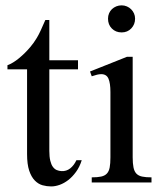

<svg xmlns="http://www.w3.org/2000/svg" viewBox="-20 -668 597 703"><path d="M279.3 -81.5Q271.5 -56.6 258.3 -38.6Q245.1 -20.5 230 -8.8Q214.8 2.9 198.5 8.8Q182.1 14.6 167.5 14.6Q151.4 14.6 135.7 10.3Q120.1 5.9 107.4 -7.1Q94.7 -20 86.9 -43.2Q79.1 -66.4 79.1 -104V-414.1H7.3V-429.2Q27.3 -436.5 49.6 -454.8Q71.8 -473.1 90.8 -495.6Q97.7 -503.9 103 -511.2Q108.4 -518.6 114.7 -529.1Q121.1 -539.6 128.4 -555.2Q135.7 -570.8 146 -594.7H160.6V-447.3H265.6V-414.1H160.6V-115.7Q160.6 -93.8 164.1 -79.6Q167.5 -65.4 173.6 -57.1Q179.7 -48.8 187.7 -45.4Q195.8 -42 205.1 -41.5Q223.1 -40.5 237.1 -51.5Q251 -62.5 259.8 -81.5Z M474.6 -599.6Q474.6 -578.6 460.7 -564Q446.8 -549.3 425.3 -549.3Q403.8 -549.3 389.6 -563.5Q375.5 -577.6 375.5 -599.6Q375.5 -610.4 379.4 -619.4Q383.3 -628.4 390.1 -634.8Q397 -641.1 406 -644.8Q415 -648.4 425.3 -648.4Q435.5 -648.4 444.6 -644.5Q453.6 -640.6 460.2 -634Q466.8 -627.4 470.7 -618.7Q474.6 -609.9 474.6 -599.6ZM315.9 0V-18.6Q336.9 -18.6 350.3 -21.5Q363.8 -24.4 371.3 -32.5Q378.9 -40.5 381.6 -54.9Q384.3 -69.3 384.3 -91.8V-331.1Q384.3 -363.3 377.2 -379.9Q370.1 -396.5 350.6 -396.5Q343.8 -396.5 335.4 -394.5Q327.1 -392.6 315.9 -388.7L309.6 -406.2L444.8 -460H465.8V-91.8Q465.8 -69.3 468.8 -54.9Q471.7 -40.5 479.2 -32.5Q486.8 -24.4 500.2 -21.5Q513.7 -18.6 534.7 -18.6V0Z"/></svg>

Font: Doulos SIL CyrE
Style: Regular
Weight: 400
Designer: Walt Agee, Victor Gaultney, Peter Martin, Debbi Hosken, Becca Hirsbrunner
Foundry: SIL International
Version: Version 5.000